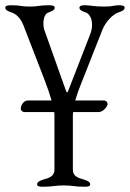

<svg xmlns="http://www.w3.org/2000/svg" viewBox="-23 -425 494 730"><path d="M20 -378C40 -372 56 -354 66 -329L148 -117C157 -94 166 -67 173 -43H83C67 -43 56 -25 56 -12C56 -4 63 1 70 1H183C184 6 184 11 184 16V220C184 247 161 252 141 258C130 262 118 266 118 276C118 285 132 285 141 285C180 285 184 280 219 280C254 280 258 285 297 285C306 285 320 285 320 276C320 266 308 262 297 258C277 252 254 247 254 220V21C254 14 254 8 255 1H352C370 1 386 -21 386 -29C386 -37 380 -43 373 -43H263C269 -64 276 -83 282 -98L366 -311C379 -344 408 -372 428 -378C439 -382 451 -386 451 -396C451 -405 436 -405 428 -405C409 -405 407 -400 372 -400C337 -400 317 -405 302 -405C294 -405 279 -405 279 -396C279 -386 291 -382 302 -378C316 -374 327 -356 327 -331C327 -320 325 -308 320 -295L238 -84C236 -77 234 -74 232 -74C230 -74 229 -78 226 -85L146 -310C143 -318 142 -327 142 -336C142 -355 148 -374 162 -378C173 -382 185 -386 185 -396C185 -405 170 -405 162 -405C123 -405 125 -400 90 -400C55 -400 59 -405 20 -405C12 -405 -3 -405 -3 -396C-3 -386 9 -382 20 -378Z"/></svg>

Font: EB Garamond
Style: Regular
Weight: 400
Designer: Georg Duffner and Octavio Pardo
Foundry: Georg Duffner
Version: Version 1.000;PS 001.000;hotconv 1.0.88;makeotf.lib2.5.64775